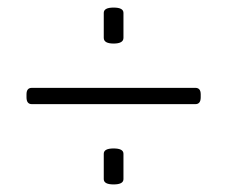

<svg xmlns="http://www.w3.org/2000/svg" viewBox="-20 -485 600 507"><path d="M280 -370Q254 -370 254 -385V-451Q254 -465 280 -465Q306 -465 306 -451V-385Q306 -370 280 -370ZM64 -210Q50 -210 50 -228V-236Q50 -253 64 -253H496Q510 -253 510 -236V-228Q510 -210 496 -210ZM280 2Q254 2 254 -12V-79Q254 -93 280 -93Q306 -93 306 -79V-12Q306 2 280 2Z"/></svg>

Font: Asap ExtraLight
Style: Regular
Weight: 200
Designer: Pablo Cosgaya
Foundry: Omnibus-Type
Version: Version 3.001; ttfautohint (v1.8.4.7-5d5b)